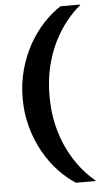

<svg xmlns="http://www.w3.org/2000/svg" viewBox="-59 -787 510 954"><g transform="rotate(-5 195.5 -310.0)"><path d="M187 -310Q187 -388 203 -455.5Q219 -523 246.5 -578Q274 -633 308 -675.5Q342 -718 378 -747V-750H280Q235 -721 194 -677Q153 -633 121.5 -576.5Q90 -520 71.5 -452.5Q53 -385 53 -310Q53 -235 71.5 -167.5Q90 -100 121.5 -43.5Q153 13 194 57Q235 101 280 130H378V127Q342 98 308 55.5Q274 13 246.5 -42Q219 -97 203 -164.5Q187 -232 187 -310Z"/></g></svg>

Font: Roboto Serif SemiBold
Style: Regular
Weight: 600
Designer: Greg Gazdowicz
Foundry: Commercial Type
Version: Version 1.008